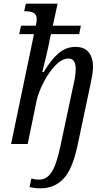

<svg xmlns="http://www.w3.org/2000/svg" viewBox="-20 -780 553 1040"><path d="M140 233 150 187Q170 193 191 193Q234 193 260.5 151Q287 109 308 8L370 -284Q371 -289 380.5 -332Q390 -375 390 -407Q390 -463 351 -463Q316 -463 280 -425.5Q244 -388 216.5 -334.5Q189 -281 179 -238L130 0H40L164 -595H84L94 -641H174Q179 -666 179 -674Q179 -700 163.5 -709.5Q148 -719 120 -719H111L120 -760H292L266 -641H418L409 -595H256L250 -568Q241 -521 229 -470.5Q217 -420 209 -390H217Q258 -459 298.5 -492.5Q339 -526 388 -526Q438 -526 461 -496Q484 -466 484 -419Q484 -401 480 -375.5Q476 -350 471 -327Q467 -311 466 -304L400 8Q373 136 324 188Q275 240 200 240Q166 240 140 233Z"/></svg>

Font: Noto Serif Narrow
Style: Italic
Weight: 400
Width: 4
Italic angle: -12°
Designer: Monotype Design Team
Foundry: Monotype Imaging Inc.
Version: Version 1.001